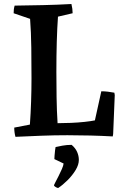

<svg xmlns="http://www.w3.org/2000/svg" viewBox="-20 -674 600 957"><path d="M57 8Q51 -14 51 -38L129 -53Q133 -108 135 -167.5Q137 -227 137 -283Q137 -359 136 -436.5Q135 -514 130 -580L48 -608Q48 -618 49 -627Q50 -636 53 -646Q124 -647 194.5 -648.5Q265 -650 336 -654Q339 -642 340.5 -630.5Q342 -619 342 -608L269 -591Q261 -479 261 -315Q261 -258 262 -189.5Q263 -121 267 -60Q297 -60 333 -61.5Q369 -63 401.5 -66.5Q434 -70 453 -74L485 -219Q502 -219 518 -217Q534 -215 550 -212L552 -200L544 -6L542 6Q488 3 430.5 1.5Q373 0 316 0Q252 0 186.5 2.5Q121 5 57 8ZM270 263Q265 263 257 258Q249 253 249 250Q249 248 256 234.5Q263 221 272 203.5Q281 186 288.5 168.5Q296 151 297 141L251 119Q251 114 252 101Q253 88 254.5 75Q256 62 257 59Q269 56 291 52Q313 48 337 48Q356 64 364.5 83.5Q373 103 373 123Q373 147 357 173.5Q341 200 317 224Q293 248 270 263Z"/></svg>

Font: Labrada SemiBold
Style: Regular
Weight: 600
Designer: Mercedes Jáuregui
Foundry: Omnibus-Type Team
Version: Version 1.000; ttfautohint (v1.8.4.7-5d5b)